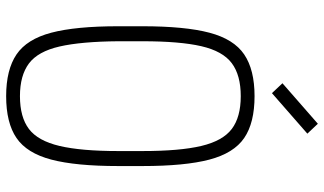

<svg xmlns="http://www.w3.org/2000/svg" viewBox="-240 -826 1079 640"><g transform="rotate(90 300.0 -505.5)"><path d="M300 14Q212 14 161 -20.5Q110 -55 88.5 -136.5Q67 -218 67 -360V-440Q67 -582 88.5 -663.5Q110 -745 161 -779.5Q212 -814 300 -814Q389 -814 439.5 -779.5Q490 -745 511.5 -663.5Q533 -582 533 -440V-360Q533 -218 511.5 -136.5Q490 -55 439.5 -20.5Q389 14 300 14ZM300 -32Q370 -32 409.5 -62Q449 -92 466 -164Q483 -236 483 -360V-440Q483 -565 466 -636.5Q449 -708 409.5 -738Q370 -768 300 -768Q230 -768 190 -738Q150 -708 133.5 -636.5Q117 -565 117 -440V-360Q118 -236 134.5 -164Q151 -92 191 -62Q231 -32 300 -32ZM290 -872 257 -907 392 -1025 425 -990Z"/></g></svg>

Font: Victor Mono Thin Thin
Style: Regular
Weight: 250
Monospace: yes
Version: Version 1.561;gftools[0.9.30]